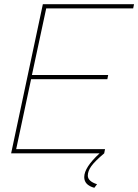

<svg xmlns="http://www.w3.org/2000/svg" viewBox="-20 -730 658 914"><path d="M614 -690H200L132 -373H495L491 -353H128L57 -20H480L476 0Q432 37 415 60.5Q398 84 398 106Q398 133 442 147L429 164Q381 151 381 113Q381 67 454 0H33L184 -710H618Z"/></svg>

Font: Raleway-v4020 Thin
Style: Italic
Weight: 250
Italic angle: -12°
Designer: Matt McInerney, Pablo Impallari, Rodrigo Fuenzalida
Foundry: Matt McInerney, Pablo Impallari, Rodrigo Fuenzalida
Version: Version 4.020;PS 004.020;hotconv 1.0.88;makeotf.lib2.5.64775